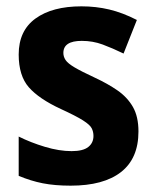

<svg xmlns="http://www.w3.org/2000/svg" viewBox="-20 -576 490 606"><path d="M417 -161Q417 -76 362 -33Q307 10 203 10Q153 10 115 2.5Q77 -5 39 -21V-145Q77 -126 122 -112.5Q167 -99 206 -99Q242 -99 258.5 -112Q275 -125 275 -147Q275 -160 269.5 -171Q264 -182 242 -196Q220 -210 172 -232Q103 -264 71 -300.5Q39 -337 39 -404Q39 -479 92 -517.5Q145 -556 237 -556Q283 -556 325 -546Q367 -536 412 -513L370 -407Q335 -424 304 -435.5Q273 -447 238 -447Q180 -447 180 -409Q180 -397 187 -386.5Q194 -376 215 -363.5Q236 -351 279 -331Q320 -312 351 -290.5Q382 -269 399.5 -238.5Q417 -208 417 -161Z"/></svg>

Font: Noto Sans Gujarati SemiCondensed
Style: Bold
Weight: 700
Width: 4
Designer: Jelle Bosma - Monotype Design Team, Universal Thirst
Foundry: Monotype Imaging Inc.
Version: Version 2.106; ttfautohint (v1.8.4.7-5d5b)